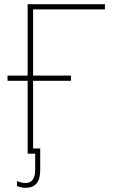

<svg xmlns="http://www.w3.org/2000/svg" viewBox="-20 -734 570 917"><path d="M112 0V-348H16V-373H112V-714H481V-689H138V-373H319V-348H138V-25H172V80Q172 163 102 163Q90 163 80 160.5Q70 158 61 154V131Q83 140 102 140Q148 140 148 77V0Z"/></svg>

Font: Noto Sans Mono Condensed Thin
Style: Regular
Weight: 100
Width: 3
Designer: Monotype Design Team
Foundry: Monotype Imaging Inc.
Version: Version 2.014; ttfautohint (v1.8.4.7-5d5b)